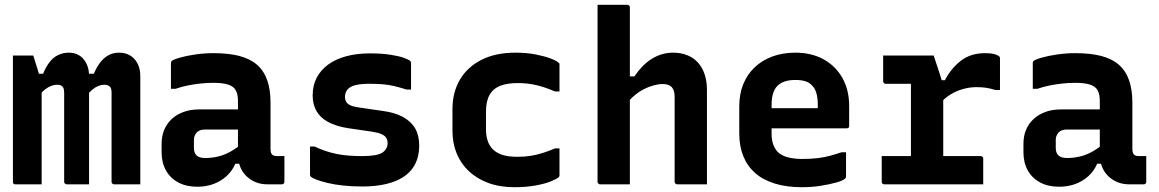

<svg xmlns="http://www.w3.org/2000/svg" viewBox="-20 -770 4840 802"><path d="M566 0Q548 0 528.5 0Q509 0 491 0Q473 0 457 0Q454 0 451.5 -1.5Q449 -3 447.5 -5Q446 -7 446 -11Q446 -48 446 -85.5Q446 -123 446 -160Q446 -197 446 -234Q446 -271 446 -308.5Q446 -346 446 -383Q446 -403 437.5 -409.5Q429 -416 415 -416Q404 -416 392 -411.5Q380 -407 367.5 -397Q355 -387 341 -370L321 -462H372Q384 -490 398.5 -509Q413 -528 432.5 -539Q452 -550 477 -550Q497 -550 513 -543.5Q529 -537 541 -524Q553 -511 559.5 -493Q566 -475 566 -452Q566 -408 566 -363.5Q566 -319 566 -275.5Q566 -232 566 -188Q566 -144 566 -100Q566 -75 566 -50Q566 -25 566 0ZM352 0Q337 0 320 0Q303 0 288 0Q273 0 259 0Q256 0 253.5 -1.5Q251 -3 249.5 -5Q248 -7 248 -11Q248 -48 248 -85.5Q248 -123 248 -160Q248 -197 248 -234Q248 -271 248 -308.5Q248 -346 248 -383Q248 -397 244 -404Q240 -411 234 -413.5Q228 -416 218 -416Q207 -416 194.5 -411.5Q182 -407 169 -397Q156 -387 141 -368L116 -462H160Q172 -491 187 -510.5Q202 -530 222.5 -540Q243 -550 268 -550Q286 -550 301.5 -543.5Q317 -537 328.5 -523.5Q340 -510 346 -492.5Q352 -475 352 -452Q352 -420 352 -377Q352 -334 352 -278.5Q352 -223 352 -154Q352 -85 352 0ZM154 0Q141 0 127 0Q113 0 100 0Q87 0 73 0Q59 0 45 0Q42 0 40 -0.5Q38 -1 36.5 -2.5Q35 -4 34.5 -6Q34 -8 34 -11Q34 -83 34 -154Q34 -225 34 -296Q34 -367 34 -438Q34 -465 34 -490Q34 -515 34 -538Q45 -538 55.5 -538Q66 -538 76.5 -538Q87 -538 98 -538Q109 -538 119 -538Q119 -538 124.5 -520.5Q130 -503 137 -480.5Q144 -458 149 -440Q154 -422 154 -422Q154 -356 154 -285.5Q154 -215 154 -144Q154 -73 154 0Z M1110 -341Q1110 -316 1110 -292.5Q1110 -269 1110 -244.5Q1110 -220 1110 -195.5Q1110 -171 1110 -148Q1110 -140 1111.5 -134Q1113 -128 1117 -124Q1120 -121 1125.5 -119.5Q1131 -118 1138 -118Q1141 -118 1143.5 -118Q1146 -118 1149 -118H1168Q1168 -91 1168 -64.5Q1168 -38 1168 -11Q1168 -6 1165 -3Q1162 0 1157 0Q1152 0 1132.5 0Q1113 0 1098 0Q1070 0 1048 -9Q1026 -18 1009 -34.5Q992 -51 983 -74Q974 -97 974 -126Q974 -157 974 -189Q974 -221 974 -252Q974 -269 974 -284.5Q974 -300 974 -316Q974 -332 974 -348Q974 -377 964.5 -393.5Q955 -410 932 -417Q909 -424 871 -424Q843 -424 816.5 -421Q790 -418 764.5 -413Q739 -408 713 -399H694Q694 -426 694 -453Q694 -480 694 -506Q694 -510 695 -512Q696 -514 697 -515Q703 -521 730.5 -529Q758 -537 796 -542.5Q834 -548 871 -548Q934 -548 979 -536.5Q1024 -525 1053 -500Q1082 -475 1096 -435.5Q1110 -396 1110 -341ZM790 -152Q790 -131 801.5 -120.5Q813 -110 837 -110Q864 -110 890 -116Q916 -122 941.5 -136Q967 -150 993 -172V-86H963Q950 -56 926.5 -34.5Q903 -13 872 -1.5Q841 10 804 10Q758 10 724.5 -8Q691 -26 673 -58.5Q655 -91 655 -134V-169Q655 -202 666 -228Q677 -254 697.5 -273Q718 -292 747 -302.5Q776 -313 812 -313Q847 -313 880.5 -313Q914 -313 944.5 -313Q975 -313 1002 -313Q1011 -313 1015.5 -297Q1020 -281 1021 -261.5Q1022 -242 1022 -229Q990 -229 960 -229Q930 -229 899.5 -229Q869 -229 837 -229Q825 -229 816.5 -226Q808 -223 802 -217Q797 -211 793.5 -203.5Q790 -196 790 -187Z M1494 -118Q1555 -118 1577 -132.5Q1599 -147 1599 -172Q1599 -185 1593.5 -194Q1588 -203 1574 -209.5Q1560 -216 1534 -220L1431 -235Q1383 -243 1350.5 -260.5Q1318 -278 1302 -306Q1286 -334 1286 -371Q1286 -413 1303 -445.5Q1320 -478 1351 -500.5Q1382 -523 1426 -535Q1470 -547 1525 -547Q1574 -547 1610 -541.5Q1646 -536 1667 -528.5Q1688 -521 1694 -515Q1695 -514 1695.5 -512.5Q1696 -511 1696.5 -510Q1697 -509 1697 -506Q1697 -479 1697 -451Q1697 -423 1697 -396H1678Q1650 -405 1626.5 -410.5Q1603 -416 1579 -418Q1555 -420 1524 -420Q1485 -420 1463 -414Q1441 -408 1431 -395.5Q1421 -383 1421 -365Q1421 -354 1426 -345Q1431 -336 1444 -330Q1457 -324 1480 -321L1576 -307Q1630 -300 1664 -281Q1698 -262 1714.5 -233Q1731 -204 1731 -162Q1731 -106 1704 -68Q1677 -30 1623.5 -10.5Q1570 9 1493 9Q1450 9 1413 5Q1376 1 1347.5 -6Q1319 -13 1301 -20Q1283 -27 1277 -33Q1276 -35 1275.5 -36.5Q1275 -38 1275 -40Q1275 -69 1275 -98.5Q1275 -128 1275 -158H1294Q1317 -147 1339.5 -139.5Q1362 -132 1386 -127Q1410 -122 1436.5 -120Q1463 -118 1494 -118Z M2133 -550Q2180 -550 2218 -542.5Q2256 -535 2280.5 -525.5Q2305 -516 2313 -508Q2316 -507 2316.5 -504.5Q2317 -502 2317 -499Q2317 -472 2317 -444Q2317 -416 2317 -388H2298Q2259 -405 2222 -414Q2185 -423 2142 -423Q2099 -423 2069.5 -411.5Q2040 -400 2025 -373.5Q2010 -347 2010 -304V-231Q2010 -203 2017 -182Q2024 -161 2039 -146Q2054 -131 2079 -123Q2104 -115 2141 -115Q2170 -115 2196 -119Q2222 -123 2247 -131Q2272 -139 2298 -150H2317Q2317 -122 2317 -94Q2317 -66 2317 -38Q2317 -36 2316.5 -34Q2316 -32 2314 -30Q2305 -22 2280 -12Q2255 -2 2216 5Q2177 12 2129 12Q2068 12 2020.5 -5.5Q1973 -23 1939.5 -54Q1906 -85 1888 -128Q1870 -171 1870 -223V-314Q1870 -384 1901 -437Q1932 -490 1991 -520Q2050 -550 2133 -550Z M2487 0Q2484 0 2481.5 -1.5Q2479 -3 2477.5 -5Q2476 -7 2476 -11Q2476 -91 2476 -171Q2476 -251 2476 -331.5Q2476 -412 2476 -492Q2476 -572 2476 -652Q2476 -680 2476 -705Q2476 -730 2476 -750Q2501 -750 2521.5 -750Q2542 -750 2561.5 -750Q2581 -750 2600 -750Q2604 -750 2606 -748.5Q2608 -747 2609.5 -745Q2611 -743 2611 -739Q2611 -647 2611 -554.5Q2611 -462 2611 -369.5Q2611 -277 2611 -184.5Q2611 -92 2611 0Q2589 0 2569.5 0Q2550 0 2529.5 0Q2509 0 2487 0ZM2595 -333V-451H2630Q2645 -473 2662.5 -491.5Q2680 -510 2700.5 -523Q2721 -536 2743.5 -543Q2766 -550 2792 -550Q2824 -550 2850.5 -539.5Q2877 -529 2895.5 -508.5Q2914 -488 2923.5 -459Q2933 -430 2933 -394Q2933 -346 2933 -297Q2933 -248 2933 -199Q2933 -150 2933 -100Q2933 -75 2933 -50Q2933 -25 2933 0Q2900 0 2871.5 0Q2843 0 2809 0Q2806 0 2803.5 -1.5Q2801 -3 2799.5 -5Q2798 -7 2798 -11Q2798 -70 2798 -129Q2798 -188 2798 -247.5Q2798 -307 2798 -366Q2798 -393 2786 -406Q2774 -419 2748 -419Q2731 -419 2710.5 -413.5Q2690 -408 2669.5 -397.5Q2649 -387 2630 -371Q2611 -355 2595 -333Z M3302 -550Q3370 -550 3420.5 -522Q3471 -494 3499 -444Q3527 -394 3527 -327V-244Q3527 -241 3526 -238.5Q3525 -236 3522.5 -235Q3520 -234 3517 -234H3287Q3270 -234 3252.5 -234Q3235 -234 3218 -234H3177L3174 -318H3396Q3396 -322 3396 -325Q3396 -328 3396 -332Q3396 -361 3390 -381.5Q3384 -402 3371 -414Q3360 -426 3343 -431Q3326 -436 3302 -436Q3252 -436 3227.5 -411.5Q3203 -387 3203 -332V-210Q3203 -186 3209.5 -167.5Q3216 -149 3228 -136Q3244 -120 3270.5 -113Q3297 -106 3332 -106Q3368 -106 3396 -109.5Q3424 -113 3448 -119.5Q3472 -126 3495 -134H3514Q3514 -109 3514 -83.5Q3514 -58 3514 -32Q3514 -30 3513 -28Q3512 -26 3510 -24Q3502 -16 3474.5 -8Q3447 0 3408.5 6Q3370 12 3330 12Q3265 12 3215.5 -3.5Q3166 -19 3133.5 -48Q3101 -77 3084.5 -118.5Q3068 -160 3068 -212V-326Q3068 -377 3084.5 -418Q3101 -459 3132 -488.5Q3163 -518 3206 -534Q3249 -550 3302 -550Z M3785 -66V-134Q3785 -151 3785 -167.5Q3785 -184 3785 -201.5Q3785 -219 3785 -235Q3785 -266 3785 -297Q3785 -328 3785 -359Q3785 -390 3785 -420H3766Q3745 -420 3722.5 -420Q3700 -420 3680 -420Q3675 -420 3672 -423Q3669 -426 3669 -431Q3669 -458 3669 -484.5Q3669 -511 3669 -538Q3680 -538 3695 -538Q3710 -538 3726.5 -538Q3743 -538 3761 -538Q3779 -538 3799 -538Q3819 -538 3839.5 -538Q3860 -538 3880 -538Q3880 -538 3884 -526Q3888 -514 3894 -496Q3900 -478 3906 -459.5Q3912 -441 3916 -426.5Q3920 -412 3920 -409Q3920 -367 3920 -324.5Q3920 -282 3920 -239Q3920 -196 3920 -152Q3920 -108 3920 -64ZM3891 -435H3927Q3953 -485 3994 -516.5Q4035 -548 4095 -548Q4119 -548 4133.5 -544Q4148 -540 4154 -534Q4156 -533 4156.5 -530.5Q4157 -528 4157 -524Q4157 -491 4157 -459Q4157 -427 4157 -394H4138Q4116 -401 4098.5 -403.5Q4081 -406 4058 -406Q4031 -406 4002.5 -398Q3974 -390 3949 -374.5Q3924 -359 3903 -334ZM3663 -118H4075Q4080 -118 4082 -116.5Q4084 -115 4085.5 -113Q4087 -111 4087 -107Q4087 -88 4087 -71Q4087 -54 4087 -36.5Q4087 -19 4087 0H3674Q3669 0 3666 -3Q3663 -6 3663 -11Q3663 -30 3663 -47.5Q3663 -65 3663 -82Q3663 -99 3663 -118Z M4710 -341Q4710 -316 4710 -292.5Q4710 -269 4710 -244.5Q4710 -220 4710 -195.5Q4710 -171 4710 -148Q4710 -140 4711.5 -134Q4713 -128 4717 -124Q4720 -121 4725.5 -119.5Q4731 -118 4738 -118Q4741 -118 4743.5 -118Q4746 -118 4749 -118H4768Q4768 -91 4768 -64.5Q4768 -38 4768 -11Q4768 -6 4765 -3Q4762 0 4757 0Q4752 0 4732.5 0Q4713 0 4698 0Q4670 0 4648 -9Q4626 -18 4609 -34.5Q4592 -51 4583 -74Q4574 -97 4574 -126Q4574 -157 4574 -189Q4574 -221 4574 -252Q4574 -269 4574 -284.5Q4574 -300 4574 -316Q4574 -332 4574 -348Q4574 -377 4564.5 -393.5Q4555 -410 4532 -417Q4509 -424 4471 -424Q4443 -424 4416.5 -421Q4390 -418 4364.5 -413Q4339 -408 4313 -399H4294Q4294 -426 4294 -453Q4294 -480 4294 -506Q4294 -510 4295 -512Q4296 -514 4297 -515Q4303 -521 4330.5 -529Q4358 -537 4396 -542.5Q4434 -548 4471 -548Q4534 -548 4579 -536.5Q4624 -525 4653 -500Q4682 -475 4696 -435.5Q4710 -396 4710 -341ZM4390 -152Q4390 -131 4401.5 -120.5Q4413 -110 4437 -110Q4464 -110 4490 -116Q4516 -122 4541.5 -136Q4567 -150 4593 -172V-86H4563Q4550 -56 4526.5 -34.5Q4503 -13 4472 -1.5Q4441 10 4404 10Q4358 10 4324.5 -8Q4291 -26 4273 -58.5Q4255 -91 4255 -134V-169Q4255 -202 4266 -228Q4277 -254 4297.5 -273Q4318 -292 4347 -302.5Q4376 -313 4412 -313Q4447 -313 4480.5 -313Q4514 -313 4544.5 -313Q4575 -313 4602 -313Q4611 -313 4615.5 -297Q4620 -281 4621 -261.5Q4622 -242 4622 -229Q4590 -229 4560 -229Q4530 -229 4499.5 -229Q4469 -229 4437 -229Q4425 -229 4416.5 -226Q4408 -223 4402 -217Q4397 -211 4393.5 -203.5Q4390 -196 4390 -187Z"/></svg>

Font: Recursive Monospace
Style: Bold
Weight: 700
Version: Version 1.047